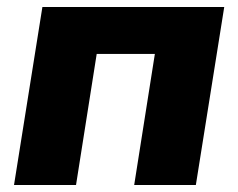

<svg xmlns="http://www.w3.org/2000/svg" viewBox="-20 -528 679 548"><path d="M20 0 101 -508H620L539 0H363L422 -374H256L197 0Z"/></svg>

Font: Winston ExtraBold
Style: Italic
Weight: 800
Italic angle: -9°
Designer: Original fonts by Vernon Adams / Changes by Cristiano Sobral
Foundry: Original fonts by Vernon Adams / Changes by Cristiano Sobral
Version: Version 2.503;July 17, 2020;FontCreator 13.0.0.2655 64-bit